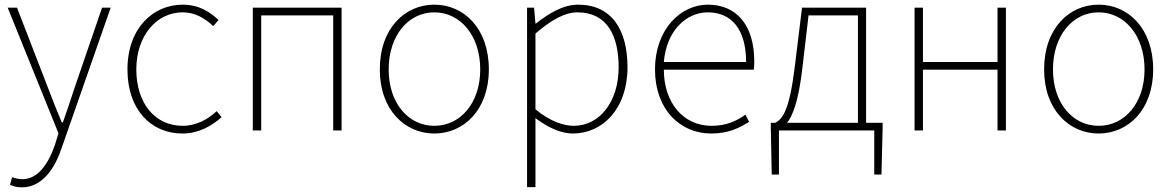

<svg xmlns="http://www.w3.org/2000/svg" viewBox="-20 -560 5028 824"><path d="M74 244C165 244 218 156 245 74L455 -527H418L300 -183C285 -138 267 -82 250 -35H245C225 -82 203 -138 186 -183L53 -527H13L231 12L216 61C187 145 142 209 76 209C60 209 43 205 32 200L23 233C36 240 56 244 74 244Z M763 13C831 13 887 -18 931 -57L910 -83C873 -48 822 -20 764 -20C644 -20 565 -118 565 -262C565 -407 652 -507 764 -507C818 -507 860 -481 895 -448L918 -474C883 -507 836 -540 764 -540C637 -540 527 -439 527 -262C527 -88 629 13 763 13Z M1065 0H1101V-494H1410V0H1446V-527H1065Z M1844 13C1970 13 2078 -88 2078 -262C2078 -439 1970 -540 1844 -540C1718 -540 1610 -439 1610 -262C1610 -88 1718 13 1844 13ZM1844 -20C1732 -20 1648 -118 1648 -262C1648 -407 1732 -507 1844 -507C1956 -507 2041 -407 2041 -262C2041 -118 1956 -20 1844 -20Z M2242 243H2278V46V-53C2334 -11 2389 13 2439 13C2565 13 2673 -92 2673 -271C2673 -434 2604 -540 2461 -540C2395 -540 2332 -500 2280 -459H2278L2272 -527H2242ZM2442 -20C2400 -20 2340 -39 2278 -91V-416C2345 -474 2404 -507 2458 -507C2587 -507 2635 -405 2635 -271C2635 -124 2554 -20 2442 -20Z M3032 13C3110 13 3155 -13 3195 -37L3179 -68C3139 -39 3094 -20 3034 -20C2910 -20 2829 -122 2829 -261H3215C3217 -275 3217 -286 3217 -297C3217 -453 3140 -540 3018 -540C2901 -540 2791 -434 2791 -262C2791 -90 2899 13 3032 13ZM2829 -294C2840 -427 2924 -507 3018 -507C3117 -507 3182 -437 3182 -294Z M3323 0H3732V189H3763L3768 -13V-33H3697V-527H3422L3391 -274C3368 -88 3340 -50 3307 -33H3288V-13L3292 189H3323ZM3358 -33C3380 -61 3407 -121 3424 -272L3450 -494H3662V-33Z M3905 0H3941V-261H4261V0H4297V-527H4261V-294H3941V-527H3905Z M4695 13C4821 13 4929 -88 4929 -262C4929 -439 4821 -540 4695 -540C4569 -540 4461 -439 4461 -262C4461 -88 4569 13 4695 13ZM4695 -20C4583 -20 4499 -118 4499 -262C4499 -407 4583 -507 4695 -507C4807 -507 4892 -407 4892 -262C4892 -118 4807 -20 4695 -20Z"/></svg>

Font: Noto Sans CJK HK Thin
Style: Regular
Weight: 100
Designer: Ryoko NISHIZUKA 西塚涼子 (kana, bopomofo & ideographs); Paul D. Hunt (Latin, Greek & Cyrillic); Sandoll Communications 산돌커뮤니
Foundry: Adobe
Version: Version 2.004;hotconv 1.0.118;makeotfexe 2.5.65603